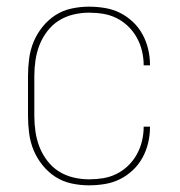

<svg xmlns="http://www.w3.org/2000/svg" viewBox="-20 -548 540 576"><path d="M247 8Q221 8 195 2.5Q169 -3 147 -17Q125 -31 108 -52Q91 -73 81 -97Q71 -121 67.5 -147.5Q64 -174 64 -200V-320Q64 -346 67.5 -372.5Q71 -399 81 -423Q91 -447 108 -468Q125 -489 147 -503Q169 -517 195 -522.5Q221 -528 247 -528Q271 -528 295 -524Q319 -520 340 -509.5Q361 -499 378.5 -482.5Q396 -466 407.5 -445Q419 -424 424.5 -400.5Q430 -377 430 -353Q430 -353 430 -352.5Q430 -352 430 -352H411Q411 -352 411 -352.5Q411 -353 411 -353Q411 -374 406 -395Q401 -416 390.5 -435Q380 -454 364.5 -469Q349 -484 330 -493.5Q311 -503 290 -506.5Q269 -510 247 -510Q224 -510 200.5 -504.5Q177 -499 157 -486.5Q137 -474 122 -454.5Q107 -435 98.5 -413Q90 -391 86.5 -367.5Q83 -344 83 -320V-200Q83 -176 86.5 -152.5Q90 -129 98.5 -107Q107 -85 122 -65.5Q137 -46 157 -33.5Q177 -21 200.5 -15.5Q224 -10 247 -10Q269 -10 290 -13.5Q311 -17 330 -26.5Q349 -36 364.5 -51Q380 -66 390.5 -85Q401 -104 406 -125Q411 -146 411 -167Q411 -167 411 -167.5Q411 -168 411 -168H430Q430 -168 430 -167.5Q430 -167 430 -167Q430 -143 424.5 -119.5Q419 -96 407.5 -75Q396 -54 378.5 -37.5Q361 -21 340 -10.5Q319 0 295 4Q271 8 247 8Z"/></svg>

Font: Iosevka SS04 Thin
Style: Regular
Weight: 100
Monospace: yes
Designer: Belleve Invis
Foundry: Belleve Invis
Version: Version 19.0.0; ttfautohint (v1.8.4)